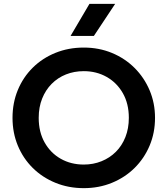

<svg xmlns="http://www.w3.org/2000/svg" viewBox="-20 -962 870 997"><path d="M415 15Q335.5 15 267.8 -12.8Q200 -40.5 150 -90Q100 -139.5 72.5 -206Q45 -272.5 45 -350Q45 -428 72.5 -494.5Q100 -561 150 -610.5Q200 -660 267.8 -687.5Q335.5 -715 415 -715Q494 -715 561.5 -687Q629 -659 679 -609Q729 -559 757 -492.8Q785 -426.5 785 -350Q785 -272.5 757 -206Q729 -139.5 679 -90Q629 -40.5 561.5 -12.8Q494 15 415 15ZM415 -107.5Q464.5 -107.5 507.2 -124.8Q550 -142 581.8 -173.8Q613.5 -205.5 631.2 -250.2Q649 -295 649 -350Q649 -423.5 618 -478Q587 -532.5 534 -562.5Q481 -592.5 415 -592.5Q365 -592.5 322.5 -575.5Q280 -558.5 248.2 -526.5Q216.5 -494.5 198.8 -450Q181 -405.5 181 -350Q181 -276.5 211.8 -222Q242.5 -167.5 295.5 -137.5Q348.5 -107.5 415 -107.5ZM346.5 -775.5 444.5 -942H578L467.5 -775.5Z"/></svg>

Font: Geologica Thin Roman Medium
Style: Regular
Weight: 500
Version: Version 1.010;gftools[0.9.28]